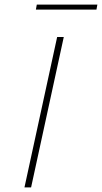

<svg xmlns="http://www.w3.org/2000/svg" viewBox="-20 -820 446 840"><path d="M87 0 230 -658H259L116 0ZM137 -778 141 -800H406L402 -778Z"/></svg>

Font: Ysabeau Office Thin
Style: Italic
Weight: 250
Italic angle: -12°
Designer: Christian Thalmann (Catharsis Fonts)
Version: Version 2.001;gftools[0.9.30]; featfreeze: tnum,lnum,ss02